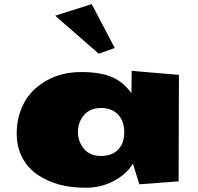

<svg xmlns="http://www.w3.org/2000/svg" viewBox="-20 -859 923 897"><path d="M237.8 -785.6Q406.7 -839.4 407.2 -839.4H408.7L516.1 -634.8L441.4 -607.9ZM149.4 -449.2Q235.4 -522.5 358.9 -522.5Q444.3 -522.5 498.5 -501Q552.7 -479.5 594.2 -423.8L595.2 -527.8L815.9 -509.3L814.5 -11.7L630.9 2L601.1 -94.2Q570.3 -44.4 511.2 -13.2Q452.1 18.1 380.9 18.1Q309.6 18.1 256.3 3.2Q203.1 -11.7 158 -41Q112.8 -70.3 85.4 -120.1Q58.1 -169.9 58.1 -236.1Q58.1 -302.2 82.8 -358.2Q107.4 -414.1 149.4 -449.2ZM372.6 -321.5Q344.2 -288.6 344.2 -242.9Q344.2 -197.3 372.1 -163.8Q399.9 -130.4 451.7 -130.4Q503.4 -130.4 532 -159.9Q560.5 -189.5 560.5 -241.2Q560.5 -293 531.7 -323.7Q502.9 -354.5 451.9 -354.5Q400.9 -354.5 372.6 -321.5Z"/></svg>

Font: Seymour One
Style: Book
Weight: 400
Designer: vernon adams
Foundry: vernon adams
Version: Version 1.000; ttfautohint (v0.93) -l 8 -r 50 -G 200 -x 0 -w